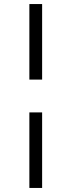

<svg xmlns="http://www.w3.org/2000/svg" viewBox="-20 -785 351 948"><path d="M125 -765H188V-392H125ZM125 -230H188V143H125Z"/></svg>

Font: Roboto Serif 20pt Light
Style: Italic
Weight: 300
Italic angle: -10°
Version: Version 1.007